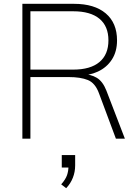

<svg xmlns="http://www.w3.org/2000/svg" viewBox="-20 -725 724 1004"><path d="M97 0V-705H367Q474 -705 533 -655Q592 -605 592 -514Q592 -455 565 -413.5Q538 -372 491.5 -350.5Q445 -329 385 -329L406 -337H414Q454 -337 485.5 -318.5Q517 -300 536 -252L633 0H586L498 -236Q478 -291 439.5 -306.5Q401 -322 340 -322H139V0ZM139 -361H363Q453 -361 500 -400.5Q547 -440 547 -514Q547 -588 500 -627Q453 -666 363 -666H139ZM326 259 300 239Q323 213 330.5 191Q338 169 338 144L353 151H303V86H373V140Q373 174 361 204.5Q349 235 326 259Z"/></svg>

Font: Mulish ExtraLight ExtraLight
Style: Regular
Weight: 250
Version: Version 3.603